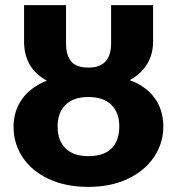

<svg xmlns="http://www.w3.org/2000/svg" viewBox="-20 -713 691 750"><path d="M618 -218Q618 -155 582.5 -101Q547 -47 480.5 -15Q414 17 325 17Q236 17 170 -14Q104 -45 68.5 -98.5Q33 -152 33 -217Q33 -280 66.5 -326.5Q100 -373 163 -398Q74 -446 74 -551V-693H238V-544Q238 -497 258 -473Q278 -449 326 -449Q414 -449 414 -544V-693H578V-551Q578 -501 554.5 -462.5Q531 -424 487 -400Q551 -376 584.5 -329.5Q618 -283 618 -218ZM446 -220Q446 -273 415 -303.5Q384 -334 325 -334Q267 -334 236 -303.5Q205 -273 205 -219Q205 -164 236 -133.5Q267 -103 325 -103Q386 -103 416 -133.5Q446 -164 446 -220Z"/></svg>

Font: Fira Sans BGR
Style: Bold
Weight: 700
Designer: bBox Type GmbH & Carrois Corporate GbR & Edenspiekermann AG
Foundry: bBox Type GmbH & Carrois Corporate GbR & Edenspiekermann AG
Version: Version 4.301